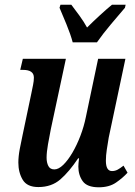

<svg xmlns="http://www.w3.org/2000/svg" viewBox="-20 -786 573 816"><path d="M400 10Q350 10 331.5 -16Q313 -42 313 -78Q313 -90 316 -113H312Q274 -56 236.5 -23.5Q199 9 143 9Q95 9 76.5 -22Q58 -53 58 -95Q58 -121 64 -153Q70 -185 76 -212L113 -388Q117 -408 120.5 -425Q124 -442 124 -456Q124 -489 78 -489H66L77 -536H260L196 -237Q190 -207 184 -173Q178 -139 178 -116Q178 -95 185.5 -80.5Q193 -66 211 -66Q229 -66 249 -85.5Q269 -105 288 -137.5Q307 -170 322 -209.5Q337 -249 345 -289L397 -536H513L442 -201Q438 -177 434 -151Q430 -125 430 -103Q430 -59 456 -59Q469 -59 480 -65Q491 -71 505 -82L522 -52Q502 -30 473 -10Q444 10 400 10ZM289 -606Q280 -640 262.5 -682.5Q245 -725 233 -753L237 -766H283Q297 -748 317 -720.5Q337 -693 350 -669Q374 -693 404.5 -721Q435 -749 456 -766H514L511 -753Q487 -725 452 -683.5Q417 -642 392 -606Z"/></svg>

Font: Noto Serif ExtraCondensed SemiBold
Style: Italic
Weight: 600
Width: 2
Italic angle: -12°
Designer: Monotype Design Team
Foundry: Monotype Imaging Inc.
Version: Version 2.013